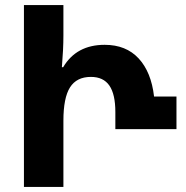

<svg xmlns="http://www.w3.org/2000/svg" viewBox="-20 -734 732 754"><path d="M74 -714H229V-594Q229 -542 223 -470H228Q280 -558 391 -558Q475 -558 524.5 -504.5Q574 -451 585 -355H673V-227H433V-294Q433 -364 409.5 -398Q386 -432 337 -432Q281 -432 255 -391Q229 -350 229 -260V0H74Z"/></svg>

Font: Noto Sans Georgian Bold Narrow
Style: Regular
Weight: 700
Width: 4
Designer: Monotype Design team
Foundry: Monotype Imaging Inc.
Version: Version 1.000